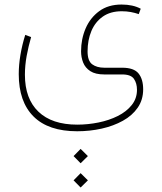

<svg xmlns="http://www.w3.org/2000/svg" viewBox="-20 -335 717 850"><path d="M336.9 324.2 369.1 356 336.9 387.7 305.7 356ZM336.9 431.6 369.1 463.4 336.9 495.1 305.7 463.4ZM321.8 246.1Q194.3 246.1 128.7 180.9Q63 115.7 63 -6.8Q63 -48.3 70.6 -92.8Q78.1 -137.2 91.8 -180.7L117.7 -170.9Q106 -130.4 98.1 -87.9Q90.3 -45.4 90.3 -3.9Q90.3 102.1 150.1 159.4Q210 216.8 321.8 216.8Q369.1 216.8 416 207.3Q462.9 197.8 501.5 178.5Q540 159.2 563.2 130.1Q586.4 101.1 586.4 62.5Q586.4 33.7 573 14.2Q559.6 -5.4 521 -5.4H441.9Q402.3 -5.4 379.9 -20Q357.4 -34.7 348.1 -58.1Q338.9 -81.5 338.9 -107.9Q338.9 -162.1 359.1 -209.2Q379.4 -256.3 419.2 -285.6Q459 -314.9 518.1 -314.9Q568.4 -314.9 603 -296.4L594.2 -272.5Q577.6 -278.3 559.1 -281.7Q540.5 -285.2 519 -285.2Q468.8 -285.2 435.1 -261.5Q401.4 -237.8 384.5 -197.5Q367.7 -157.2 367.7 -107.4Q367.7 -65.4 388.2 -50.3Q408.7 -35.2 441.9 -35.2H521Q572.8 -35.2 593.3 -9.8Q613.8 15.6 613.8 60.5Q613.8 106.9 589.6 141.8Q565.4 176.8 523.9 199.7Q482.4 222.7 430.2 234.4Q377.9 246.1 321.8 246.1Z"/></svg>

Font: Vazirmatn UI NL Thin
Style: Regular
Weight: 100
Designer: Saber Rastikerdar
Foundry: Saber Rastikerdar
Version: Version 33.003